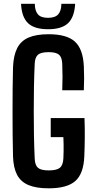

<svg xmlns="http://www.w3.org/2000/svg" viewBox="-20 -990 509 1018"><path d="M238 8.5Q172 8.5 131 -8.8Q90 -26 70.5 -63.2Q51 -100.5 49 -161Q47.5 -216 47 -276.2Q46.5 -336.5 46.5 -398.5Q46.5 -460.5 47 -520.2Q47.5 -580 49 -633.5Q51.5 -696 71 -734.5Q90.5 -773 131.2 -790.8Q172 -808.5 238 -808.5Q334 -808.5 377 -769.5Q420 -730.5 424.5 -639.5Q426 -609 426 -575.8Q426 -542.5 424.5 -511.5H310Q311.5 -549 311.5 -581.8Q311.5 -614.5 310 -652Q308.5 -686.5 292.8 -700Q277 -713.5 238 -713.5Q197.5 -713.5 181.5 -700Q165.5 -686.5 164 -652Q161 -588 160 -525.2Q159 -462.5 159 -400.2Q159 -338 160 -275.5Q161 -213 164 -149Q165.5 -114 181.5 -100.2Q197.5 -86.5 238 -86.5Q280.5 -86.5 297.2 -100.2Q314 -114 316 -149Q317 -167 317.2 -186.5Q317.5 -206 317.2 -225.5Q317 -245 316 -263H249V-364H428Q430 -310 429.5 -258.5Q429 -207 427 -161Q423.5 -70 380 -30.8Q336.5 8.5 238 8.5ZM235 -835Q162.5 -835 128.8 -867Q95 -899 91.5 -970H164.5Q165 -932.5 181 -914Q197 -895.5 235 -895.5Q272 -895.5 288.5 -913.8Q305 -932 305.5 -970H378.5Q374.5 -899 340.8 -867Q307 -835 235 -835Z"/></svg>

Font: Big Shoulders Text Thin
Style: Bold
Weight: 700
Version: Version 2.002